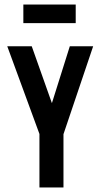

<svg xmlns="http://www.w3.org/2000/svg" viewBox="-20 -827 440 847"><path d="M154 0V-236L12 -623H120L209 -372L288 -623H391L260 -235V0ZM83 -725V-807H314V-725Z"/></svg>

Font: Inconsolata Condensed ExtraBold
Style: Regular
Weight: 800
Width: 3
Monospace: yes
Designer: Raph Levien, Cyreal, Brenton Simpson
Foundry: Raph Levien, Cyreal, Google
Version: Version 3.001; ttfautohint (v1.8.2.53-6de2)